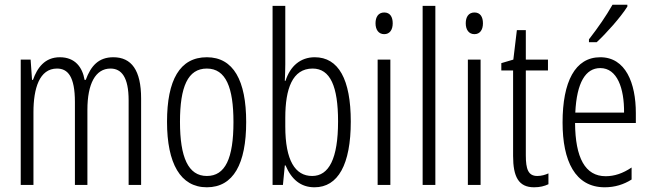

<svg xmlns="http://www.w3.org/2000/svg" viewBox="-20 -785 2762 815"><path d="M461 -542C399 -542 366 -506 344 -446H339C330 -499 299 -542 234 -542C170 -542 138 -497 120 -446H116L110 -532H68V0H122V-309C122 -409 147 -494 222 -494C268 -494 298 -460 298 -352V0H351V-319C351 -429 385 -494 449 -494C496 -494 526 -457 526 -359V0H579V-367C579 -487 538 -542 461 -542Z M1025 -267C1025 -443 971 -542 858 -542C743 -542 689 -445 689 -268C689 -91 746 10 858 10C971 10 1025 -90 1025 -267ZM744 -268C744 -416 777 -494 858 -494C939 -494 971 -413 971 -267C971 -112 936 -38 858 -38C779 -38 744 -117 744 -268Z M1191 -760H1137V0H1181L1189 -83H1192C1217 -24 1256 10 1315 10C1415 10 1469 -87 1469 -269C1469 -448 1417 -542 1316 -542C1256 -542 1212 -505 1192 -442H1189C1190 -466 1191 -491 1191 -512ZM1307 -494C1382 -494 1415 -418 1415 -270C1415 -111 1376 -38 1305 -38C1233 -38 1191 -104 1191 -248V-285C1191 -408 1221 -494 1307 -494Z M1611 -732C1586 -732 1574 -713 1574 -686C1574 -659 1587 -640 1611 -640C1634 -640 1647 -658 1647 -686C1647 -713 1636 -732 1611 -732ZM1637 -532H1583V0H1637Z M1828 0V-760H1774V0Z M1994 -732C1969 -732 1957 -713 1957 -686C1957 -659 1970 -640 1994 -640C2017 -640 2030 -658 2030 -686C2030 -713 2019 -732 1994 -732ZM2020 -532H1966V0H2020Z M2261 -38C2222 -38 2212 -67 2212 -126V-486H2306V-532H2212V-657H2174L2159 -532L2108 -517V-486H2158V-123C2158 -35 2181 10 2247 10C2272 10 2291 5 2308 -3V-49C2295 -43 2278 -38 2261 -38Z M2643 -765H2580C2552 -716 2521 -671 2480 -618V-606H2513C2553 -643 2614 -711 2643 -757ZM2528 -542C2421 -542 2368 -438 2368 -265C2368 -102 2421 10 2547 10C2590 10 2628 -2 2661 -23V-74C2624 -49 2588 -37 2551 -37C2464 -37 2422 -115 2421 -263H2679V-305C2679 -432 2636 -542 2528 -542ZM2528 -496C2600 -496 2630 -410 2629 -307H2422C2428 -435 2466 -496 2528 -496Z"/></svg>

Font: Noto Sans UI Condensed Light
Style: Regular
Weight: 300
Width: 3
Designer: Monotype Design Team
Foundry: Monotype Imaging Inc.
Version: Version 1.901